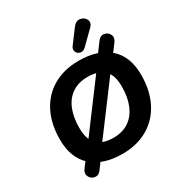

<svg xmlns="http://www.w3.org/2000/svg" viewBox="-217 -1079 1227 1292"><g transform="rotate(-30 396.0 -433.0)"><path d="M67.5 -283.8Q67.5 -404 113 -493.6Q158.4 -583.2 242.9 -631.8Q327.4 -680.4 440.8 -680.4Q589.9 -680.4 674.7 -606.1Q759.4 -531.8 759.4 -388Q759.4 -267.7 713.9 -177.7Q668.4 -87.6 583.8 -38.6Q499.3 10.4 385.7 10.4Q237.6 10.4 152.6 -64.4Q67.5 -139.2 67.5 -283.8ZM607.2 -385.5Q607.2 -477 564 -516.6Q520.7 -556.3 437.8 -556.3Q369.1 -556.3 319.9 -523.9Q270.7 -491.6 245.2 -430.8Q219.8 -370 219.8 -286.3Q219.8 -194 262.9 -153.9Q306 -113.7 387.9 -113.7Q457.4 -113.7 506.3 -146.5Q555.3 -179.2 581.2 -240.5Q607.2 -301.8 607.2 -385.5ZM112.2 -30.3 174.2 -113.1 222 -172.7 529.2 -584.5 569.9 -644.9 631.1 -726.9Q651.4 -754.8 679.9 -750.3Q708.5 -745.8 720.8 -720.2Q733 -694.6 712.6 -667.3L651.9 -586.1L604.1 -525.7L296.9 -114.7L256.3 -54.4L192.9 30.9Q173.4 57.1 145.3 52.3Q117.2 47.5 105 22.3Q92.7 -3 112.2 -30.3ZM456.2 -785.9 536.1 -892.6Q558.9 -923.3 590.6 -918.3Q622.3 -913.4 634.3 -886.3Q646.3 -859.1 620.3 -833.9L521 -736.4Q501.9 -718 480.3 -722.5Q458.6 -727 450.2 -746.4Q441.8 -765.9 456.2 -785.9Z"/></g></svg>

Font: SN Pro Thin
Style: Italic
Weight: 200
Italic angle: -9°
Designer: Tobias Whetton
Foundry: Supernotes
Version: Version 1.003;Glyphs 3.3 (3324)